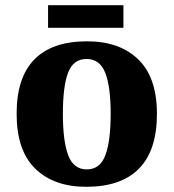

<svg xmlns="http://www.w3.org/2000/svg" viewBox="-20 -709 668 739"><path d="M312 10Q187 10 115.5 -60Q44 -130 44 -271Q44 -411 112.5 -480.5Q181 -550 315 -550Q440 -550 512 -480.5Q584 -411 584 -271Q584 -130 515 -60Q446 10 312 10ZM314 -57Q365 -57 385.5 -111.5Q406 -166 406 -271Q406 -376 385 -429Q364 -482 313 -482Q262 -482 242 -429Q222 -376 222 -271Q222 -166 242.5 -111.5Q263 -57 314 -57ZM165 -602V-689H455V-602Z"/></svg>

Font: Noto Serif Georgian ExtraBold
Style: Regular
Weight: 800
Designer: Monotype Design Team, Akaki Razmadze
Foundry: Google LLC
Version: Version 2.003; ttfautohint (v1.8.4.7-5d5b)